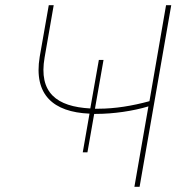

<svg xmlns="http://www.w3.org/2000/svg" viewBox="-20 -720 714 740"><path d="M350 -281C417 -281 493 -292 552 -310L498 0H518L640 -700H620L556 -330C490 -312 423 -301 359 -301H346L379 -489H361L328 -302C199 -309 128 -362 152 -499L187 -700H168L133 -501C109 -355 185 -288 325 -282L299 -133H317L343 -281Z"/></svg>

Font: Fixel Display Thin
Style: Italic
Weight: 100
Italic angle: -10°
Designer: AlfaBravo + MacPaw
Foundry: Kyrylo Tkachov, Marchela Mozhyna, Serhii Makarenko, Maria Weinstein, Zakhar Kryvoshyya
Version: Version 1.210;Glyphs 3.2 (3217)